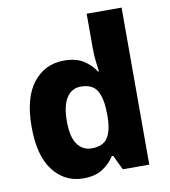

<svg xmlns="http://www.w3.org/2000/svg" viewBox="-85 -833 808 915"><g transform="rotate(-10 319.0 -375.0)"><path d="M245 10Q156 10 100 -62Q44 -134 44 -274Q44 -415 101 -487Q158 -559 250 -559Q308 -559 344 -536Q380 -513 402 -479H406Q403 -497 399.5 -530.5Q396 -564 396 -597V-760H565V0H437L403 -71H396Q375 -37 339 -13.5Q303 10 245 10ZM309 -124Q363 -124 385.5 -157Q408 -190 409 -257V-272Q409 -345 387.5 -384Q366 -423 307 -423Q264 -423 239 -385Q214 -347 214 -271Q214 -196 239.5 -160Q265 -124 309 -124Z"/></g></svg>

Font: Noto Sans Gujarati UI ExtraBold
Style: Regular
Weight: 800
Designer: Jelle Bosma - Monotype Design Team, Universal Thirst
Foundry: Monotype Imaging Inc.
Version: Version 2.106; ttfautohint (v1.8.4.7-5d5b)